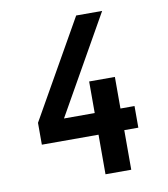

<svg xmlns="http://www.w3.org/2000/svg" viewBox="-82 -805 765 874"><g transform="rotate(-10 300.0 -367.5)"><path d="M335 0V-183H73V-284L329 -735H449L193 -283H335V-429H454V-283H519V-183H454V0Z"/></g></svg>

Font: Iosevka Extended
Style: Bold
Weight: 700
Width: 7
Monospace: yes
Designer: Belleve Invis
Foundry: Belleve Invis
Version: Version 32.5.0; ttfautohint (v1.8.4)